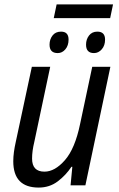

<svg xmlns="http://www.w3.org/2000/svg" viewBox="-20 -838 536 868"><path d="M155 10Q204 10 241 -18Q278 -46 303 -84H307L299 0H366L479 -536H397L342 -277Q319 -166 273.5 -114Q228 -62 181 -62Q125 -62 125 -121Q125 -155 135 -196L207 -536H124L51 -195Q46 -173 43 -151Q40 -129 40 -109Q40 10 155 10ZM223 -756H478L491 -818H236ZM241 -598Q261 -598 275.5 -615Q290 -632 290 -659Q290 -695 256 -695Q231 -695 217.5 -677.5Q204 -660 204 -636Q204 -598 241 -598ZM405 -598Q425 -598 440 -615Q455 -632 455 -659Q455 -695 420 -695Q396 -695 382.5 -677.5Q369 -660 369 -636Q369 -598 405 -598Z"/></svg>

Font: Noto Sans UI SemiCondensed
Style: Italic
Weight: 400
Width: 4
Italic angle: -12°
Designer: Monotype Design Team
Foundry: Monotype Imaging Inc.
Version: Version 1.901